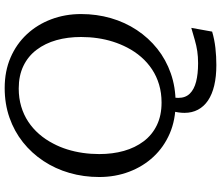

<svg xmlns="http://www.w3.org/2000/svg" viewBox="-82 -678 944 820"><g transform="rotate(-90 390.0 -268.0)"><path d="M740 -394Q740 -327 722.5 -266.5Q705 -206 671.5 -155.5Q638 -105 591.5 -68Q545 -31 486.5 -10.5Q428 10 360 10Q288 10 230 -15Q172 -40 130.5 -84.5Q89 -129 66.5 -188.5Q44 -248 44 -316Q44 -383 61.5 -443.5Q79 -504 112.5 -554.5Q146 -605 192.5 -642Q239 -679 297.5 -699.5Q356 -720 424 -720Q496 -720 554 -695Q612 -670 653.5 -625.5Q695 -581 717.5 -521.5Q740 -462 740 -394ZM362 -50Q403 -50 438.5 -60.5Q474 -71 503.5 -90.5Q533 -110 556.5 -137Q580 -164 597 -197Q612 -226 622 -257.5Q632 -289 637 -323.5Q642 -358 642 -394Q642 -451 628.5 -499Q615 -547 587.5 -583.5Q560 -620 518.5 -640Q477 -660 422 -660Q381 -660 345.5 -649.5Q310 -639 280.5 -619.5Q251 -600 227.5 -573Q204 -546 187 -513Q172 -485 162 -453Q152 -421 147 -386.5Q142 -352 142 -316Q142 -259 155.5 -211Q169 -163 196.5 -126.5Q224 -90 265.5 -70Q307 -50 362 -50ZM522 184Q473 184 435 175Q397 166 371 148.5Q345 131 331.5 105.5Q318 80 318 48Q318 35 320 21.5Q322 8 326 -7L389 -18Q385 -7 383.5 3Q382 13 382 22Q382 52 400 70.5Q418 89 451 97.5Q484 106 530 106Q558 106 581.5 102.5Q605 99 629 92Q653 85 681 77L665 166Q631 176 595 180Q559 184 522 184Z"/></g></svg>

Font: Roboto Serif 20pt
Style: Italic
Weight: 400
Italic angle: -10°
Designer: Greg Gazdowicz
Foundry: Commercial Type
Version: Version 1.008